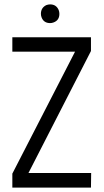

<svg xmlns="http://www.w3.org/2000/svg" viewBox="-20 -853 471 873"><path d="M166 -790Q166 -818.4 191.4 -830.1Q200.2 -833 208 -833Q236.3 -833 247.1 -806.6Q250 -798.8 250 -790Q250 -760.7 223.6 -751Q215.8 -748 208 -748Q178.7 -748 168.9 -774.4Q166 -782.2 166 -790ZM36.1 0V-63.5L321.3 -618.2H36.1V-683.6H393.6V-621.1L109.4 -66.4H394.5L393.6 0Z"/></svg>

Font: Post No Bills Colombo
Style: Medium
Weight: 600
Designer: Kosala Senevirathne, Siva Puranthara, Lasantha Premarathna, Tharique Azeez
Foundry: Mooniak
Version: Version 1.220 ; ttfautohint (v1.5)